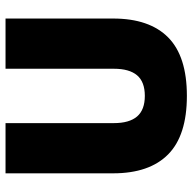

<svg xmlns="http://www.w3.org/2000/svg" viewBox="-21 -658 696 694"><g transform="rotate(-90 327.0 -311.0)"><path d="M327.5 16.5Q184.5 16.5 116 -51.2Q47.5 -119 47.5 -250V-639H229V-247.5Q229 -191.5 253 -163.5Q277 -135.5 327.5 -135.5Q378 -135.5 401.8 -163.5Q425.5 -191.5 425.5 -247.5V-639H607V-250Q607 -119 538.8 -51.2Q470.5 16.5 327.5 16.5Z"/></g></svg>

Font: Anek Bangla Medium ExtraBold
Style: Regular
Weight: 800
Version: Version 1.003